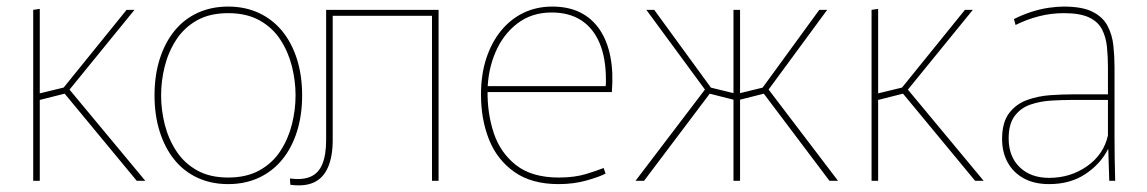

<svg xmlns="http://www.w3.org/2000/svg" viewBox="-20 -550 3490 584"><path d="M81 -520 101 -523V-266L179 -285L165 -273L365 -520H389L183 -267L186 -284L422 0H396L171 -272L184 -267L101 -246V0H81Z M674 10Q623 10 581.5 -9Q540 -28 511 -63.5Q482 -99 466 -149Q450 -199 450 -260Q450 -321 466 -371Q482 -421 511 -456.5Q540 -492 581.5 -511Q623 -530 674 -530Q725 -530 766.5 -511Q808 -492 837.5 -456.5Q867 -421 883 -371Q899 -321 899 -260Q899 -199 883 -149Q867 -99 837.5 -63.5Q808 -28 766.5 -9Q725 10 674 10ZM674 -10Q730 -10 769.5 -32Q809 -54 833 -91Q857 -128 868 -172Q879 -216 879 -260Q879 -304 868 -348Q857 -392 833 -429Q809 -466 769.5 -488Q730 -510 674 -510Q618 -510 579 -488Q540 -466 516 -429Q492 -392 481 -348Q470 -304 470 -260Q470 -216 481 -172Q492 -128 516 -91Q540 -54 579 -32Q618 -10 674 -10Z M863 12 862 -7Q900 -2 924.5 -12.5Q949 -23 960.5 -51Q972 -79 972 -124V-520H992V-124Q992 -75 978 -42Q964 -9 935.5 4.5Q907 18 863 12ZM980 -502V-520H1308V-502ZM1294 0V-520H1314V0Z M1679 10Q1597 10 1544.5 -27Q1492 -64 1467.5 -125.5Q1443 -187 1443 -262Q1443 -323 1459 -372Q1475 -421 1504 -456.5Q1533 -492 1572.5 -511Q1612 -530 1660 -530Q1709 -530 1745 -512Q1781 -494 1804 -460Q1827 -426 1836.5 -378Q1846 -330 1841 -270H1458L1463 -274Q1462 -205 1482 -145Q1502 -85 1550 -47.5Q1598 -10 1680 -10Q1728 -10 1763.5 -21Q1799 -32 1816 -39L1822 -22Q1803 -12 1764 -1Q1725 10 1679 10ZM1459 -288H1822Q1823 -294 1823 -299.5Q1823 -305 1823 -307Q1823 -374 1803.5 -419.5Q1784 -465 1747.5 -488.5Q1711 -512 1658 -512Q1597 -512 1553.5 -478.5Q1510 -445 1487 -391Q1464 -337 1463 -275Z M1913 0 2129 -284 2132 -267 1946 -520H1970L2150 -273L2136 -285L2214 -266V-246L2131 -267L2144 -272L1939 0ZM2211 0V-520H2231V0ZM2503 0 2298 -272 2311 -267 2228 -246V-266L2306 -285L2292 -273L2472 -520H2496L2310 -267L2313 -284L2529 0Z M2631 -520 2651 -523V-266L2729 -285L2715 -273L2915 -520H2939L2733 -267L2736 -284L2972 0H2946L2721 -272L2734 -267L2651 -246V0H2631Z M3171 10Q3126 10 3094 -7.5Q3062 -25 3045 -56Q3028 -87 3028 -127Q3028 -178 3049.5 -206Q3071 -234 3104.5 -246Q3138 -258 3174.5 -260.5Q3211 -263 3241 -263H3350V-345Q3350 -378 3347 -407.5Q3344 -437 3332 -460.5Q3320 -484 3292.5 -497Q3265 -510 3216 -510Q3177 -510 3140 -500.5Q3103 -491 3069 -474L3064 -492Q3092 -506 3119 -514.5Q3146 -523 3171 -526.5Q3196 -530 3216 -530Q3272 -530 3303.5 -514Q3335 -498 3349 -471Q3363 -444 3366.5 -411.5Q3370 -379 3370 -346V-134Q3370 -106 3370.5 -69Q3371 -32 3372 0H3354L3351 -96H3350Q3328 -52 3282 -21Q3236 10 3171 10ZM3171 -9Q3236 -9 3286.5 -44.5Q3337 -80 3350 -138V-246H3238Q3210 -246 3177 -244Q3144 -242 3114.5 -232Q3085 -222 3066.5 -197.5Q3048 -173 3048 -129Q3048 -74 3081.5 -41.5Q3115 -9 3171 -9Z"/></svg>

Font: Murecho Thin
Style: Regular
Weight: 100
Designer: Neil Summerour
Foundry: Positype
Version: Version 1.010